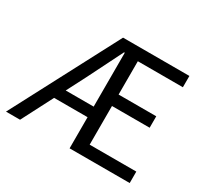

<svg xmlns="http://www.w3.org/2000/svg" viewBox="-149 -941 1216 1148"><g transform="rotate(30 459.0 -366.5)"><path d="M256 -288 324 -420C364 -500 405 -581 444 -660H449V-288ZM542 -79V-346H802V-425H542V-655H853V-733H395L10 0H107L218 -215H449V0H864V-79Z"/></g></svg>

Font: Noto Sans Mono CJK JP Regular
Style: Regular
Weight: 400
Designer: Ryoko NISHIZUKA (kana & ideographs); Paul D. Hunt (Latin, Greek & Cyrillic); Wenlong ZHANG (bopomofo); Sandoll Communica
Foundry: Adobe Systems Incorporated
Version: Version 1.004;PS 1.004;hotconv 1.0.82;makeotf.lib2.5.63406